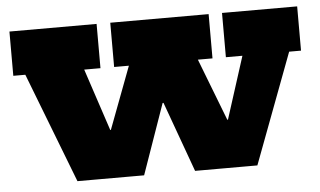

<svg xmlns="http://www.w3.org/2000/svg" viewBox="-44 -633 1168 700"><g transform="rotate(-5 540.0 -282.5)"><path d="M791 -565H1066V-403H1022.5L871 0H643L497 -403L593.5 -257H501.5L598 -403L456.5 0H212.5L57 -403H13V-565H332V-403H272.5L406 0L303 -175.5H396L284 0L436 -403H382V-565H742V-403H688.5L844 0L729.5 -175.5H822.5L722.5 0L851.5 -403H791Z"/></g></svg>

Font: Hepta Slab ExtraBold
Style: Regular
Weight: 800
Designer: Michael LaGattuta
Foundry: Michael LaGattuta
Version: Version 1.102